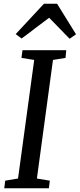

<svg xmlns="http://www.w3.org/2000/svg" viewBox="-20 -1013 429 1033"><path d="M3 0 8 -41 77 -52.5 164 -690.5 95.5 -701.5 101 -743H336.5L332.5 -701.5L265 -690.5L178.5 -52.5L248 -41L243 0ZM64.5 -829.5 216.5 -993H287L389 -828.5L354.5 -804.5Q327 -832.5 299.5 -861Q272 -889.5 244.5 -917.5Q206 -889.5 170.5 -861.8Q135 -834 96 -806Z"/></svg>

Font: Merriweather 24pt SemiCondensed
Style: Italic
Weight: 400
Width: 4
Italic angle: -7.8°
Designer: Eben Sorkin
Foundry: Eben Sorkin
Version: Version 2.101